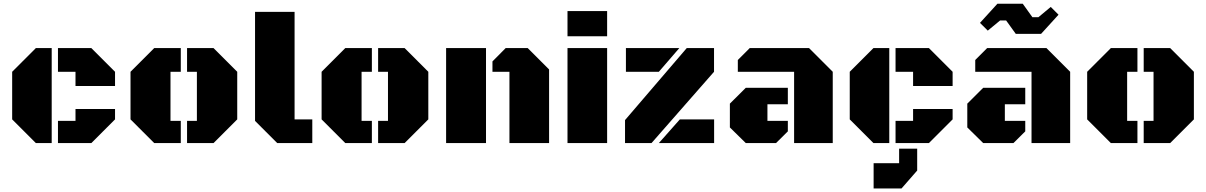

<svg xmlns="http://www.w3.org/2000/svg" viewBox="-20 -781 6583 1048"><path d="M262.2 0H175.8L46.4 -129.4V-389.2L175.8 -518.6H262.2ZM296.4 -389.2V-518.6H478.5L607.9 -389.2V-311.5H392.1V-389.2ZM296.4 0V-121.1H392.1V-186H607.9V-129.4L478.5 0Z M1274.9 -129.4 1145.5 0H1001V-121.1H1054.7V-389.2H1001V-518.6H1145.5L1274.9 -389.2ZM910.6 -121.1H966.8V0H821.8L692.4 -129.4V-389.2L821.8 -518.6H966.8V-389.2H910.6Z M1684.6 0H1493.2L1372.1 -121.1V-716.3H1587.9V-129.4H1684.6Z M2317.9 -129.4 2188.5 0H2043.9V-121.1H2097.7V-389.2H2043.9V-518.6H2188.5L2317.9 -389.2ZM1953.6 -121.1H2009.8V0H1864.7L1735.4 -129.4V-389.2L1864.7 -518.6H2009.8V-389.2H1953.6Z M2415 0V-518.6H2632.8V0ZM2760.7 -389.2H2668V-445.8L2740.2 -518.6H2860.4L2977.1 -401.9V0H2760.7Z M3077.6 -518.6H3293.9V0H3077.6ZM3077.6 -720.7H3293.9V-583H3077.6Z M3877.9 0H3576.2L3690.9 -129.4H3877.9ZM3396.5 -518.6H3688L3576.2 -389.2H3396.5ZM3391.6 -125.5 3728.5 -518.6H3877.4V-389.2L3536.1 0H3391.6Z M4314.5 0V-389.2H4007.3V-453.6L4072.3 -518.6H4396L4525.4 -389.2V0ZM4280.3 -301.8V-211.9H4168.9V-121.1H4280.3V-64L4215.8 0H4050.8L3963.9 -85.4V-215.3L4050.8 -301.8Z M4834 0H4747.6L4618.2 -129.4V-389.2L4747.6 -518.6H4834ZM4868.2 -389.2V-518.6H5050.3L5179.7 -389.2V-311.5H4963.9V-389.2ZM4868.2 0V-121.1H4963.9V-186H5179.7V-129.4L5050.3 0ZM4887.7 109.9V30.3H4986.3V149.9L4900.9 247.6H4748.5V109.9Z M5610.4 0V-389.2H5303.2V-453.6L5368.2 -518.6H5691.9L5821.3 -389.2V0ZM5576.2 -301.8V-211.9H5464.8V-121.1H5576.2V-64L5511.7 0H5346.7L5259.8 -85.4V-215.3L5346.7 -301.8ZM5562.5 -760.7 5615.2 -687H5647.9L5715.3 -743.2L5757.8 -700.7L5662.6 -596.2H5524.4L5471.7 -669.4H5439L5371.6 -613.8L5329.1 -656.2L5424.3 -760.7Z M6496.6 -129.4 6367.2 0H6222.7V-121.1H6276.4V-389.2H6222.7V-518.6H6367.2L6496.6 -389.2ZM6132.3 -121.1H6188.5V0H6043.5L5914.1 -129.4V-389.2L6043.5 -518.6H6188.5V-389.2H6132.3Z"/></svg>

Font: Black Ops One [rus by aLiNcE]
Style: Regular
Weight: 400
Designer: James Grieshaber
Foundry: James Grieshaber
Version: Version 1.002;May 25, 2024;FontCreator 13.0.0.2680 64-bit